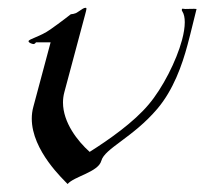

<svg xmlns="http://www.w3.org/2000/svg" viewBox="-20 -441 512 481"><path d="M194.4 -421.4C190 -421.4 187.5 -419.4 174.4 -410.6C168.2 -405.8 157.4 -405.3 157.4 -405.3C157.4 -405.3 131.4 -384.8 106.1 -367.2C81.5 -349.5 51.5 -343.2 51.5 -337.7C51.5 -333.6 61.3 -330.6 64.1 -330.6C67.5 -330.6 70.2 -335 70.2 -335H106.8L63.5 -173.3C60.8 -163.5 59.6 -153.6 59.6 -143.8C59.6 -63.3 140.3 10 149.4 20C165.2 1 226.2 -9.8 233.8 -38.1C242.2 -69.3 312.8 -96.2 374.2 -168.5C414.2 -215.8 436.1 -277.3 449.8 -328.6C459.8 -365.7 467.3 -399.4 472.4 -418.5C466.8 -419.4 453.4 -418.5 444.6 -418.5C439.2 -418.5 436.3 -420.4 435.7 -418C435.4 -417 435.1 -414.1 437 -412.1C441 -405.7 442.9 -396.6 442.9 -385.4C442.9 -372.7 440.5 -357.5 436 -340.8C421.9 -288.1 387.1 -220.2 352.8 -179.7C315.3 -134.8 253.4 -91.3 204.6 -60.5C174.6 -87.3 137.8 -134 137.8 -184.3C137.8 -192.8 138.9 -201.4 141.2 -210L193.2 -404.3C197 -418.5 197.8 -421.4 194.4 -421.4Z"/></svg>

Font: Pierce
Style: Oblique
Weight: 400
Italic angle: -15°
Version: Version 0.2.0